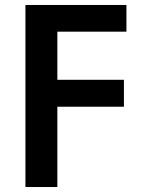

<svg xmlns="http://www.w3.org/2000/svg" viewBox="-20 -750 590 770"><path d="M82 0V-730H487V-623H210V-430H477V-322H210V0Z"/></svg>

Font: M PLUS Code Latin SemiExpanded SemiBold
Style: Regular
Weight: 600
Width: 6
Designer: Coji Morishita
Foundry: UNDERFOREST DESIGN
Version: Version 1.002; ttfautohint (v1.8.3)